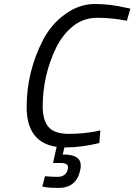

<svg xmlns="http://www.w3.org/2000/svg" viewBox="-20 -722 667 953"><path d="M295.9 44.9Q380.9 44.9 380.9 100.1Q380.9 111.3 377.9 124Q358.9 210.9 270 210.9Q227.1 210.9 200.2 206.1L189.9 204.1L203.1 152.8Q240.2 155.8 265.1 155.8Q306.2 155.8 315.9 120.1Q320.8 101.1 311.5 94.2Q302.2 87.4 282.2 86.9H243.2L261.2 6.8Q112.3 -14.6 112.3 -190.4Q112.3 -366.2 193.8 -523.9Q234.4 -602.1 303.7 -651.9Q373 -702.1 450.2 -702.1Q527.3 -702.1 603 -684.1L627 -679.2L609.9 -619.1Q532.7 -633.8 463.9 -633.8Q394.5 -633.8 342.8 -592.3Q291 -550.8 258.8 -485.8Q191.9 -347.7 191.9 -191.9Q192.4 -124 221.7 -90.8Q251 -57.6 321.3 -57.6Q391.6 -57.6 455.1 -69.8L478 -75.2L473.1 -12.2Q384.3 9.8 305.2 9.8H299.8L291 44.9Z"/></svg>

Font: TitilliumWeb-Italic
Style: Italic
Weight: 400
Italic angle: -13°
Version: Version 1.001;PS 57.000;hotconv 1.0.70;makeotf.lib2.5.55311